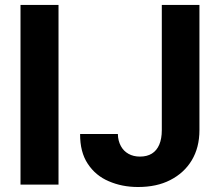

<svg xmlns="http://www.w3.org/2000/svg" viewBox="-20 -747 890 777"><path d="M63 -727.1H216.8V0H63ZM634.8 -220.2V-727.1H787.1V-220.2Q787.1 -149.9 755.9 -98.1Q725.1 -46.9 668.5 -18.1Q614.3 9.8 538.6 9.8Q473.6 9.8 419.9 -13.7Q366.7 -36.1 335 -84.5Q303.7 -131.8 304.2 -204.6H457Q457.5 -177.2 469.2 -155.8Q480 -135.7 500 -124.5Q520 -113.3 546.4 -113.3Q575.2 -113.3 594.7 -125.5Q614.3 -137.7 624.5 -161.6Q634.8 -185.5 634.8 -220.2Z"/></svg>

Font: My Font
Style: Bold
Weight: 500
Designer: Rasmus Andersson
Foundry: rsms
Version: Version 0.001